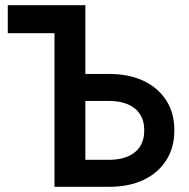

<svg xmlns="http://www.w3.org/2000/svg" viewBox="-20 -720 729 740"><path d="M260 -331H400Q441 -331 471.5 -318.5Q502 -306 519 -280.5Q536 -255 536 -218Q536 -180 519 -154.5Q502 -129 471.5 -116.5Q441 -104 400 -104H260V0H400Q477 0 533 -26.5Q589 -53 620.5 -102Q652 -151 652 -218Q652 -285 620.5 -333.5Q589 -382 533 -408.5Q477 -435 400 -435H260ZM190 -592V0H309V-700H10V-592Z"/></svg>

Font: Jost Medium
Style: Regular
Weight: 500
Version: Version 3.710